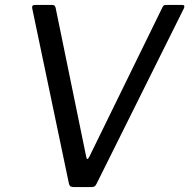

<svg xmlns="http://www.w3.org/2000/svg" viewBox="-20 -762 771 782"><path d="M722 -742Q735 -742 729 -728L373 -13Q369 -5 364.5 -2.5Q360 0 351 0H283Q273 0 268 -2.5Q263 -5 261 -13L111 -729Q109 -742 122 -742H193Q205 -742 207 -728L331 -124Q334 -106 343 -122L642 -733Q645 -739 648.5 -740.5Q652 -742 657 -742H722Z"/></svg>

Font: Libre Franklin
Style: Italic
Weight: 400
Italic angle: -8°
Designer: Pablo Impallari, Rodrigo Fuenzalida, Nhung Nguyen
Foundry: Impallari Type
Version: Version 3.000